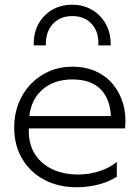

<svg xmlns="http://www.w3.org/2000/svg" viewBox="-20 -777 590 812"><path d="M305 15Q227 15 167.2 -16.8Q107.5 -48.5 73.8 -105.5Q40 -162.5 40 -238Q40 -293 58.5 -340Q77 -387 110.5 -421.8Q144 -456.5 188.8 -475.8Q233.5 -495 286 -495Q341.5 -495 385.2 -475.2Q429 -455.5 458.2 -420Q487.5 -384.5 501 -337Q514.5 -289.5 509 -234H102Q99 -175.5 123.8 -131.8Q148.5 -88 196.8 -63.5Q245 -39 312 -39Q356.5 -39 399.5 -52.8Q442.5 -66.5 474 -92V-29.5Q449.5 -14 421.2 -4.2Q393 5.5 363.5 10.2Q334 15 305 15ZM104 -286H449Q445.5 -359.5 404.8 -400.2Q364 -441 286 -441Q210.5 -441 161.8 -400.2Q113 -359.5 104 -286ZM123 -585Q121 -634.5 141.5 -673.5Q162 -712.5 199.5 -734.8Q237 -757 286 -757Q333.5 -757 370.8 -734.5Q408 -712 428.8 -673Q449.5 -634 448 -585H396Q399 -640.5 368.8 -674.8Q338.5 -709 286 -709Q233.5 -709 202.8 -674.8Q172 -640.5 174 -585Z"/></svg>

Font: Geologica-Sharp
Style: Regular
Weight: 100
Designer: Sindre Bremnes, Frode Helland
Foundry: Monokrom Skriftforlag AS
Version: Version 1.010;gftools[0.9.28]